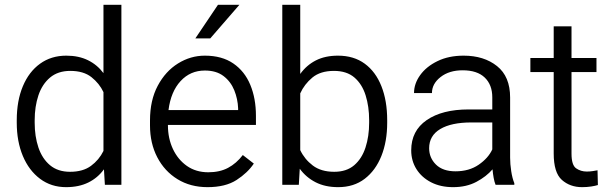

<svg xmlns="http://www.w3.org/2000/svg" viewBox="-20 -770 2547 800"><path d="M49.8 -258.8V-269Q49.8 -350.1 75.2 -410.6Q100.6 -471.2 147 -504.6Q193.4 -538.1 256.3 -538.1Q308.1 -538.1 346.7 -519Q385.3 -500 411.1 -465.3V-750H485.8V0H417L413.1 -64.5Q387.2 -28.8 347.9 -9.5Q308.6 9.8 255.4 9.8Q193.4 9.8 147 -24.9Q100.6 -59.6 75.2 -120.1Q49.8 -180.7 49.8 -258.8ZM124.5 -269V-258.8Q124.5 -201.7 140.1 -155.3Q155.8 -108.9 188.5 -81.5Q221.2 -54.2 272 -54.2Q325.7 -54.2 359.1 -78.9Q392.6 -103.5 411.1 -141.1V-386.2Q394 -422.4 361.1 -448.5Q328.1 -474.6 272.9 -474.6Q221.7 -474.6 188.7 -447Q155.8 -419.4 140.1 -372.8Q124.5 -326.2 124.5 -269Z M844.7 9.8Q773.4 9.8 719.5 -23.4Q665.5 -56.6 635.3 -114.7Q605 -172.9 605 -247.6V-268.1Q605 -352.1 637.2 -412.6Q669.4 -473.1 721.7 -505.6Q773.9 -538.1 833.5 -538.1Q904.8 -538.1 952.1 -505.6Q999.5 -473.1 1022.9 -416.5Q1046.4 -359.9 1046.4 -287.6V-249.5H679.7V-247.6Q679.7 -193.8 700.4 -149.4Q721.2 -105 758.8 -78.6Q796.4 -52.2 848.1 -52.2Q895.5 -52.2 930.2 -70.6Q964.8 -88.9 991.7 -124L1037.6 -88.4Q1011.7 -49.8 965.6 -20Q919.4 9.8 844.7 9.8ZM833.5 -476.1Q772.9 -476.1 732.4 -432.1Q691.9 -388.2 682.1 -311.5H972.2V-318.4Q970.7 -357.9 956.1 -394Q941.4 -430.2 911.4 -453.1Q881.3 -476.1 833.5 -476.1ZM793.9 -609.9 888.2 -750H977.5L856 -609.9Z M1593.3 -269V-258.8Q1593.3 -180.7 1569.1 -120.1Q1544.9 -59.6 1499.5 -24.9Q1454.1 9.8 1389.2 9.8Q1335 9.8 1295.2 -10.5Q1255.4 -30.8 1229 -66.9L1225.1 0H1156.2V-750H1231V-461.9Q1257.3 -498.5 1296.1 -518.3Q1335 -538.1 1388.2 -538.1Q1454.1 -538.1 1499.8 -504.6Q1545.4 -471.2 1569.3 -410.6Q1593.3 -350.1 1593.3 -269ZM1518.1 -258.8V-269Q1518.1 -326.2 1503.4 -372.8Q1488.8 -419.4 1456.8 -447Q1424.8 -474.6 1371.6 -474.6Q1314.9 -474.6 1281.5 -446.8Q1248 -418.9 1231 -380.9V-144.5Q1249 -106.4 1283.4 -80.3Q1317.9 -54.2 1372.6 -54.2Q1423.8 -54.2 1455.8 -81.5Q1487.8 -108.9 1502.9 -155.3Q1518.1 -201.7 1518.1 -258.8Z M2044.9 0Q2040 -11.7 2036.9 -29.1Q2033.7 -46.4 2032.2 -64.5Q2006.3 -34.2 1964.8 -12.2Q1923.3 9.8 1868.2 9.8Q1815.4 9.8 1776.1 -10.5Q1736.8 -30.8 1715.1 -65.4Q1693.4 -100.1 1693.4 -143.6Q1693.4 -225.1 1757.8 -269.5Q1822.3 -314 1932.6 -314H2031.2V-364.7Q2031.2 -416.5 1999.8 -446.8Q1968.3 -477.1 1907.7 -477.1Q1851.6 -477.1 1815.7 -449Q1779.8 -420.9 1779.8 -382.3H1705.1Q1705.1 -421.4 1730.7 -457Q1756.3 -492.7 1803 -515.4Q1849.6 -538.1 1911.6 -538.1Q1996.6 -538.1 2051 -494.6Q2105.5 -451.2 2105.5 -363.8V-113.3Q2105.5 -86.4 2110.1 -56.6Q2114.7 -26.9 2123 -6.8V0ZM1877.9 -56.2Q1934.6 -56.2 1974.6 -83.7Q2014.6 -111.3 2031.2 -147.5V-259.8H1943.8Q1860.4 -259.8 1814.2 -232.2Q1768.1 -204.6 1768.1 -152.3Q1768.1 -112.3 1796.6 -84.2Q1825.2 -56.2 1877.9 -56.2Z M2465.3 -528.3V-469.7H2361.3V-129.9Q2361.3 -82 2380.6 -68.6Q2399.9 -55.2 2424.8 -55.2Q2437.5 -55.2 2449.7 -57.1Q2461.9 -59.1 2469.7 -60.5L2471.2 1Q2460.4 4.4 2443.1 7.1Q2425.8 9.8 2405.3 9.8Q2355 9.8 2321 -20.5Q2287.1 -50.8 2287.1 -130.4V-469.7H2189.9V-528.3H2287.1V-660.2H2361.3V-528.3Z"/></svg>

Font: Vazirmatn RD UI Light
Style: Regular
Weight: 300
Designer: Saber Rastikerdar
Foundry: Saber Rastikerdar
Version: Version 33.003